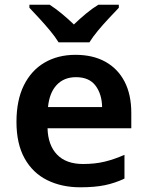

<svg xmlns="http://www.w3.org/2000/svg" viewBox="-20 -786 626 816"><path d="M301 -553Q375 -553 428 -523.5Q481 -494 509.5 -439Q538 -384 538 -306V-241H182Q184 -169 222.5 -129Q261 -89 333 -89Q384 -89 425 -99Q466 -109 509 -128V-27Q469 -8 426 1Q383 10 321 10Q242 10 180.5 -20.5Q119 -51 84.5 -113Q50 -175 50 -268Q50 -360 81.5 -423.5Q113 -487 169.5 -520Q226 -553 301 -553ZM303 -458Q252 -458 221 -425Q190 -392 184 -331H414Q413 -386 386 -422Q359 -458 303 -458ZM229 -606Q215 -629 193 -655.5Q171 -682 147 -708Q123 -734 105 -753V-766H191Q217 -749 242.5 -728Q268 -707 294 -682Q320 -707 346 -728.5Q372 -750 398 -766H485V-753Q467 -734 443 -708.5Q419 -683 396.5 -656Q374 -629 360 -606Z"/></svg>

Font: Noto Sans Syriac Eastern SemiBold
Style: Regular
Weight: 600
Designer: Patrick Giasson and the Monotype Design Team
Foundry: Monotype Imaging Inc.
Version: Version 3.001